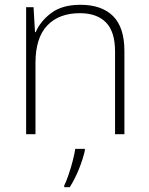

<svg xmlns="http://www.w3.org/2000/svg" viewBox="-20 -560 622 801"><path d="M316 -540Q404 -540 451.5 -493Q499 -446 499 -347V0H460V-345Q460 -428 422 -466.5Q384 -505 313 -505Q226 -505 177 -453.5Q128 -402 128 -297V0H89V-530H120L126 -426H129Q148 -471 193.5 -505.5Q239 -540 316 -540ZM334 68Q326 104 309.5 145Q293 186 271 221H248V214Q256 198 265.5 170.5Q275 143 283 112.5Q291 82 294 61H334Z"/></svg>

Font: Noto Sans Bengali UI ExtraLight
Style: Regular
Weight: 200
Designer: Jelle Bosma - Monotype Design Team
Foundry: Monotype Imaging Inc.
Version: Version 2.003; ttfautohint (v1.8.4.7-5d5b)